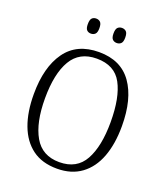

<svg xmlns="http://www.w3.org/2000/svg" viewBox="-162 -1017 987 1138"><g transform="rotate(20 331.0 -448.0)"><path d="M331 10Q237 10 175.5 -35.5Q114 -81 83 -163.5Q52 -246 52 -359Q52 -529 122 -627Q192 -725 332 -725Q470 -725 539 -627.5Q608 -530 608 -358Q608 -246 577 -163.5Q546 -81 484 -35.5Q422 10 331 10ZM331 -31Q441 -31 489 -118Q537 -205 537 -358Q537 -513 491 -598.5Q445 -684 332 -684Q223 -684 173 -598.5Q123 -513 123 -358Q123 -205 173 -118Q223 -31 331 -31ZM410 -811Q394 -811 383.5 -821Q373 -831 373 -858Q373 -886 383.5 -896Q394 -906 410 -906Q426 -906 436.5 -896Q447 -886 447 -858Q447 -831 436.5 -821Q426 -811 410 -811ZM247 -811Q231 -811 221 -821Q211 -831 211 -858Q211 -886 221 -896Q231 -906 247 -906Q263 -906 273.5 -896Q284 -886 284 -858Q284 -831 273.5 -821Q263 -811 247 -811Z"/></g></svg>

Font: Noto Serif Tamil SemiCondensed Light
Style: Italic
Weight: 300
Width: 4
Italic angle: -12°
Designer: Indian Type Foundry, Tom Grace, and the Monotype Design Team
Foundry: Monotype Imaging Inc.
Version: Version 2.003; ttfautohint (v1.8.4.7-5d5b)